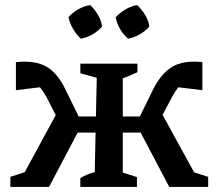

<svg xmlns="http://www.w3.org/2000/svg" viewBox="-20 -740 859 760"><path d="M298 0V-35Q311 -43 325.5 -49Q340 -55 355 -59L363 -432L298 -450V-488H524V-454Q507 -447 494 -441Q481 -435 466 -430V-57L522 -39V0ZM21 0V-40L86 -61L64 -33L214 -309L302 -243L174 0ZM231 -225 164 -356Q152 -377 137.5 -395.5Q123 -414 112 -423L159 -397L43 -383V-494Q52 -495 60.5 -495.5Q69 -496 76 -496Q138 -496 175 -469Q212 -442 238 -388L309 -243ZM246 -215V-279H399V-215ZM432 -215V-279H578V-215ZM650 0 522 -243 610 -310 761 -35 738 -61 804 -40V0ZM592 -225 516 -243 587 -388Q614 -441 651 -468.5Q688 -496 749 -496Q757 -496 765 -495.5Q773 -495 781 -494V-383L665 -397L712 -423Q701 -414 686.5 -395.5Q672 -377 661 -356ZM337 -720Q355 -703 368 -681Q381 -659 384 -635Q369 -617 346.5 -604Q324 -591 300 -587Q283 -602 269.5 -625Q256 -648 251 -672Q267 -690 289.5 -703Q312 -716 337 -720ZM523 -720Q541 -703 554.5 -681Q568 -659 571 -635Q556 -617 533 -604Q510 -591 487 -587Q468 -603 455 -625.5Q442 -648 438 -672Q455 -690 477 -703Q499 -716 523 -720Z"/></svg>

Font: Piazzolla 24pt SemiBold
Style: Regular
Weight: 600
Designer: Juan Pablo del Peral
Foundry: Huerta Tipografica
Version: Version 2.005